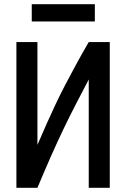

<svg xmlns="http://www.w3.org/2000/svg" viewBox="-20 -893 600 913"><path d="M58 0V-693H158V-204Q180 -255 201 -302.5Q222 -350 244 -396.5Q266 -443 290.5 -490Q315 -537 342.5 -587.5Q370 -638 402 -693H502V0H402V-515Q371 -456 341 -398Q311 -340 281.5 -278.5Q252 -217 221.5 -148Q191 -79 158 0ZM131 -791V-873H431V-791Z"/></svg>

Font: Ubuntu Sans Mono Medium
Style: Regular
Weight: 500
Monospace: yes
Designer: Dalton Maag Ltd
Foundry: Dalton Maag Ltd
Version: Version 1.006